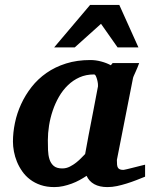

<svg xmlns="http://www.w3.org/2000/svg" viewBox="-20 -742 608 774"><path d="M375 -394Q375.5 -396 374.8 -403.8Q374 -411.6 371.8 -420.2Q369.6 -428.7 366.5 -435.3Q363.3 -441.9 358.9 -441.9Q326.7 -441.9 300.5 -430.2Q274.4 -418.5 253.7 -398.4Q232.9 -378.4 217.8 -352.1Q202.6 -325.7 192.6 -296.1Q182.6 -266.6 177.7 -235.8Q172.9 -205.1 172.9 -176.8Q172.9 -156.7 173.6 -136.7Q174.3 -116.7 179.4 -100.1Q184.6 -83.5 196.5 -73.2Q208.5 -63 231 -63Q247.1 -63 261.5 -70.3Q275.9 -77.6 287.8 -87.2Q299.8 -96.7 308.8 -106.4Q317.9 -116.2 323.2 -121.1Q326.7 -141.1 328.9 -152.1Q331.1 -163.1 332.8 -173.1Q334.5 -183.1 336.9 -195.8Q339.4 -208.5 344 -232.2Q348.6 -255.9 356 -294.2Q363.3 -332.5 375 -394ZM564.9 -29.8Q547.9 -22.9 529.1 -15.6Q510.3 -8.3 490.7 -2.2Q471.2 3.9 451.7 8.1Q432.1 12.2 413.1 12.2Q381.3 12.2 360.1 0.5Q338.9 -11.2 329.1 -33.2Q315.9 -24.4 300.8 -16.1Q285.6 -7.8 269 -1.7Q252.4 4.4 234.9 8.3Q217.3 12.2 199.2 12.2Q168.5 12.2 144 3.9Q119.6 -4.4 101.1 -18.6Q82.5 -32.7 69.6 -51.3Q56.6 -69.8 48.3 -90.1Q40 -110.4 36.1 -131.3Q32.2 -152.3 32.2 -170.9Q32.2 -208 40.3 -246.8Q48.3 -285.6 65.2 -322.3Q82 -358.9 107.4 -391.4Q132.8 -423.8 167.5 -448Q202.1 -472.2 246.3 -486.1Q290.5 -500 344.2 -500Q366.2 -500 387.9 -494.1Q409.7 -488.3 426.8 -479L434.1 -487.8H541Q538.6 -480.5 534.7 -471.2Q530.8 -461.9 526.9 -453.1Q522.9 -444.3 519.8 -437.3Q516.6 -430.2 516.1 -426.8L451.2 -97.2Q451.2 -85.9 451.9 -78.1Q452.6 -70.3 455.6 -65.7Q458.5 -61 463.9 -59.1Q469.2 -57.1 478 -57.1Q480 -57.1 492.4 -60.1Q504.9 -63 519.8 -66.9Q534.7 -70.8 547.9 -74Q561 -77.1 564.9 -78.1ZM454.1 -550.8 387.2 -646 281.2 -550.8H198.2L343.3 -722.2H460.9L538.1 -550.8Z"/></svg>

Font: Charis SIL
Style: Bold Italic
Weight: 700
Italic angle: -11°
Foundry: SIL International
Version: Version 4.112